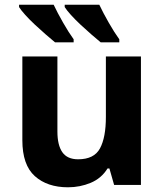

<svg xmlns="http://www.w3.org/2000/svg" viewBox="-20 -786 697 816"><path d="M579 -546V0H465L445 -70H437Q411 -28 365.5 -9Q320 10 269 10Q181 10 128 -37.5Q75 -85 75 -190V-546H224V-227Q224 -169 245 -139Q266 -109 312 -109Q380 -109 405 -155.5Q430 -202 430 -289V-546ZM402 -766Q418 -732 442 -690Q466 -648 487 -619V-606H408Q391 -620 368.5 -639.5Q346 -659 322.5 -681Q299 -703 281 -723Q263 -743 255 -756V-766ZM208 -766Q224 -732 248 -690Q272 -648 293 -619V-606H214Q197 -620 174.5 -639.5Q152 -659 128.5 -681Q105 -703 87 -723Q69 -743 61 -756V-766Z"/></svg>

Font: Noto IKEA Simplified Chinese
Style: Bold
Weight: 700
Designer: Monotype Design Team
Foundry: Monotype Imaging Inc.
Version: Version 1.100